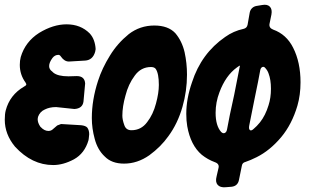

<svg xmlns="http://www.w3.org/2000/svg" viewBox="-31 -681 1294 805"><path d="M192 11Q103 11 32 -66Q-11 -118 -11 -179Q-11 -203 -7 -218Q10 -283 70 -318Q72 -320 74 -320L78 -324Q80 -326 79 -329L76 -335Q52 -368 52 -409Q52 -427 56 -442Q75 -506 133 -543Q192 -579 248 -579Q307 -579 345 -541Q357 -528 363 -511Q369 -494 370 -475L368 -464Q358 -429 326 -427L258 -423Q239 -423 225 -443Q220 -451 214 -451Q199 -451 189 -438Q175 -419 175 -404Q175 -390 188 -381L192 -377Q211 -361 256 -361L291 -362Q324 -362 326 -331L319 -255Q315 -226 281 -224L205 -232H203Q177 -232 157 -222Q136 -213 128 -190V-187L127 -183V-181Q127 -166 138 -150L140 -148Q155 -132 172 -132Q181 -132 188 -137L209 -155L225 -161L309 -156Q328 -154 335 -146Q343 -135 343 -118L341 -99L340 -93Q324 -38 279 -13Q234 11 192 11Z M489 5Q437 5 408 -25Q378 -53 366 -99Q354 -143 354 -186Q354 -262 380 -342Q397 -395 430 -448Q461 -499 509 -538Q556 -574 616 -574Q674 -574 704 -542Q732 -509 743 -462Q753 -416 753 -368Q753 -299 734 -233Q714 -163 675 -110Q643 -65 595 -30Q545 5 489 5ZM520 -135Q561 -135 586 -169Q611 -201 623 -247Q635 -291 635 -325Q635 -373 622 -392Q616 -400 602 -400Q560 -400 534 -364Q507 -328 495 -280Q482 -234 482 -196Q482 -179 490 -157Q497 -135 520 -135Z M877 59 885 24Q890 6 870 -1Q840 -12 815 -32Q768 -72 754 -152Q750 -175 750 -204Q750 -267 774 -336Q813 -457 913 -526Q948 -551 990 -560Q1004 -563 1007 -577L1016 -628Q1018 -639 1025.5 -646.5Q1033 -654 1044 -656L1068 -660Q1090 -664 1100.5 -653Q1111 -642 1107 -620L1099 -581Q1096 -564 1114 -557Q1170 -537 1198 -481Q1229 -420 1229 -336Q1229 -283 1216 -238Q1193 -160 1148 -106Q1101 -50 1045 -22Q1019 -9 998 -2Q985 1 983 14L971 73Q966 99 940 102L915 104Q892 106 881.5 94Q871 82 877 59ZM921 -139 933 -201 951 -284 974 -401 975 -404Q975 -407 972 -405L962 -398Q915 -364 889 -294Q873 -252 873 -208Q873 -154 896 -128Q904 -120 911.5 -123.5Q919 -127 921 -139ZM1034 -142Q1045 -151 1059 -168Q1082 -197 1095 -240Q1105 -271 1105 -309Q1105 -347 1095 -373Q1091 -385 1082 -395Q1076 -403 1069 -400Q1062 -397 1060 -386Q1057 -369 1051 -338.5Q1045 -308 1036 -265L1014 -155Q1011 -140 1017 -135.5Q1023 -131 1034 -142Z"/></svg>

Font: Bangerz
Style: Bold
Weight: 700
Designer: vernon adams
Foundry: Vernon Adams
Version: Version 2.10;February 7, 2025;FontCreator 13.0.0.2683 64-bit